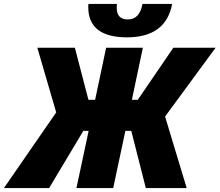

<svg xmlns="http://www.w3.org/2000/svg" viewBox="-79 -957 1117 977"><path d="M567 -767C699 -767 776 -824 797 -937H646C636 -883 611 -858 571 -858C533 -858 515 -879 515 -917C515 -923 515 -928 516 -937H371C370 -931 370 -922 370 -922C370 -817 438 -767 567 -767ZM-59 0H171L345 -291H372L310 0H497L559 -291H589L663 0H871L761 -364L1018 -714H803L622 -449H592L648 -714H461L405 -449H371L302 -714H111L207 -385Z"/></svg>

Font: Noto Sans Black
Style: Italic
Weight: 900
Italic angle: -12°
Designer: Monotype Design Team
Foundry: Monotype Imaging Inc.
Version: Version 2.013